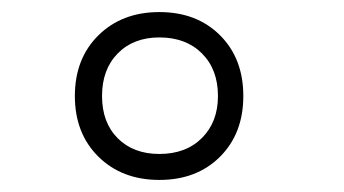

<svg xmlns="http://www.w3.org/2000/svg" viewBox="-20 -723 570 318"><path d="M143 -463.5Q104 -502 104 -564Q104 -626 143 -664.5Q182 -703 244 -703Q306 -703 344.5 -664.5Q383 -626 383 -564Q383 -502 344.5 -463.5Q306 -425 244 -425Q182 -425 143 -463.5ZM244 -468Q288 -468 314.5 -494.5Q341 -521 341 -564Q341 -608 314.5 -634.5Q288 -661 244 -661Q201 -661 175 -634.5Q149 -608 149 -564Q149 -520 175 -494Q201 -468 244 -468Z"/></svg>

Font: TypoPRO Titillium Text
Style: 250 wt
Weight: 300
Designer: Accademia di Belle Arti di Urbino and others
Foundry: Accademia di Belle Arti di Urbino and others.
Version: Version 25.000